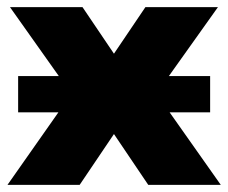

<svg xmlns="http://www.w3.org/2000/svg" viewBox="-20 -520 641 540"><path d="M1 0 213 -302 217 -205 8 -500H212L314 -349H287L389 -500H593L383 -205L388 -302L601 0H397L287 -163H314L204 0ZM31 -204V-306H571V-204Z"/></svg>

Font: Nunito Sans 9pt Black
Style: Regular
Weight: 900
Version: Version 3.101;gftools[0.9.27]